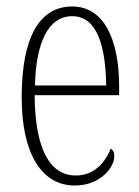

<svg xmlns="http://www.w3.org/2000/svg" viewBox="-20 -563 430 593"><path d="M211 10C291 10 333 -47 333 -80C333 -94 328 -101 322 -104C305 -62 272 -21 214 -21C135 -21 88 -101 87 -269H348V-294C348 -449 297 -543 203 -543C103 -543 47 -450 47 -262C47 -88 109 10 211 10ZM308 -299H88C91 -431 129 -513 203 -513C278 -513 306 -426 308 -299Z"/></svg>

Font: Noto Serif Sinhala ExtraCondensed ExtraLight
Style: Regular
Weight: 200
Width: 2
Designer: Jelle Bosma - Monotype Design Team
Foundry: Monotype Imaging Inc.
Version: Version 2.007